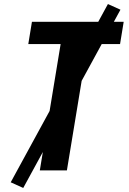

<svg xmlns="http://www.w3.org/2000/svg" viewBox="-20 -843 640 950"><path d="M177 0 280 -625H120L138 -735H592L574 -625H414L311 0ZM95 87 33 59 514 -823 576 -795Z"/></svg>

Font: Iosevka XBd Ex Obl
Style: Regular
Weight: 800
Width: 7
Italic angle: -9°
Monospace: yes
Designer: Belleve Invis
Foundry: Belleve Invis
Version: Version 32.5.0; ttfautohint (v1.8.4)